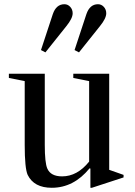

<svg xmlns="http://www.w3.org/2000/svg" viewBox="-20 -879 638 909"><path d="M402 -495 327 -510V-530H497V-75L565 -51V-39L415 10H408V-81L404 -82Q329 10 225 10Q141 10 111 -51Q97 -82 97 -193V-495L22 -510V-530H192V-193Q192 -108 204 -81Q220 -44 274 -44Q346 -44 402 -114ZM354 -631 333 -642 389 -812Q405 -859 444 -859Q460 -859 471.5 -846.5Q483 -834 483 -816Q483 -792 453 -755ZM195 -631 174 -642 230 -812Q246 -859 285 -859Q301 -859 312.5 -846.5Q324 -834 324 -816Q324 -792 294 -755Z"/></svg>

Font: Libre Caslon Text
Style: Regular
Weight: 400
Designer: Pablo Impallari, Rodrigo Fuenzalida
Foundry: Pablo Impallari, Rodrigo Fuenzalida
Version: Version 1.002